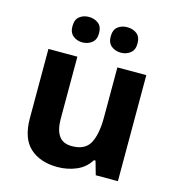

<svg xmlns="http://www.w3.org/2000/svg" viewBox="-112 -849 881 955"><g transform="rotate(15 328.5 -371.0)"><path d="M579 -546V0H465L445 -70H437Q411 -28 365.5 -9Q320 10 269 10Q181 10 128 -37.5Q75 -85 75 -190V-546H224V-227Q224 -169 245 -139Q266 -109 312 -109Q380 -109 405 -155.5Q430 -202 430 -289V-546ZM161 -686Q161 -721 181 -736.5Q201 -752 228.9 -752Q256.8 -752 277.4 -736.6Q298 -721.2 298 -686.4Q298 -653 277.4 -637Q256.8 -621 228.9 -621Q201 -621 181 -637.2Q161 -653.5 161 -686ZM358 -686Q358 -721 378.1 -736.5Q398.3 -752 426.6 -752Q455 -752 475.5 -736.6Q496 -721.2 496 -686.4Q496 -653 475.4 -637Q454.9 -621 427 -621Q398.5 -621 378.2 -637.2Q358 -653.5 358 -686Z"/></g></svg>

Font: Noto Sans Tai Tham
Style: Regular
Weight: 400
Designer: Monotype Design Team 2013. Revised by David WIlliams 2020
Foundry: Monotype Imaging Inc.
Version: Version 2.002